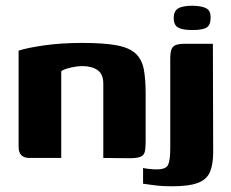

<svg xmlns="http://www.w3.org/2000/svg" viewBox="-20 -552 806 671"><path d="M83 0Q45 0 45 -39V-375Q75 -385 135 -393.5Q195 -402 267 -402Q344 -402 388.5 -393.5Q433 -385 454.5 -364.5Q476 -344 482.5 -310Q489 -276 489 -225V-56Q489 -34 486 -21.5Q483 -9 470.5 -4Q458 1 432 1L341 0V-260Q341 -293 321 -307Q301 -321 267 -321Q255 -321 241 -318.5Q227 -316 214.5 -312.5Q202 -309 194 -303V0ZM582 99Q544 99 516 95Q488 91 480 90V35Q487 37 502.5 38.5Q518 40 527 40Q561 40 568 23Q575 6 575 -34V-346Q575 -368 579 -379Q583 -390 594 -394.5Q605 -399 628 -399H724L725 -20Q725 22 714 48.5Q703 75 672 87Q641 99 582 99ZM652 -447Q617 -447 602 -456Q587 -465 587 -489Q587 -513 602.5 -522.5Q618 -532 654 -532Q688 -531 702.5 -522Q717 -513 716 -489Q716 -465 702.5 -456Q689 -447 652 -447Z"/></svg>

Font: r_Genos
Style: Bold
Weight: 700
Designer: Robert E. Leuschke
Foundry: Robert E. Leuschke
Version: Version 2.000;June 29, 2024;FontCreator 14.0.0.2814 32-bit